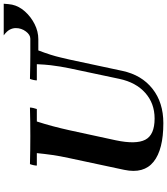

<svg xmlns="http://www.w3.org/2000/svg" viewBox="47 -930 898 1032"><g transform="rotate(-90 496.0 -414.0)"><path d="M801 -657H741Q727 -620 718 -591.5Q709 -563 703.5 -539Q698 -515 692 -490L631 -205Q609 -102 535 -43.5Q461 15 350 15Q208 15 142.5 -37.5Q77 -90 99 -195L162 -490Q173 -540 179 -582Q185 -624 189 -665H122Q122 -673 124.5 -684Q127 -695 130 -702Q164 -701 205.5 -700.5Q247 -700 281 -700Q316 -700 357.5 -700.5Q399 -701 434 -702Q434 -695 431.5 -684Q429 -673 426 -665H359Q345 -622 333.5 -578.5Q322 -535 312 -490L258 -241Q235 -132 261 -82Q287 -32 375 -32Q456 -32 512.5 -82Q569 -132 588 -221L645 -490Q650 -515 654 -538Q658 -561 661.5 -591Q665 -621 667 -665H580Q580 -673 582.5 -684Q585 -695 588 -702Q629 -701 662 -700.5Q695 -700 714 -700Q729 -700 751 -700Q773 -700 804 -700ZM801 -657 804 -700Q825 -700 843 -724Q861 -748 861 -778Q861 -795 852.5 -811Q844 -827 822 -843H992Q991 -829 990 -819Q989 -809 987 -798Q979 -761 950.5 -729Q922 -697 882.5 -677Q843 -657 801 -657Z"/></g></svg>

Font: Poltawski Nowy
Style: Bold Italic
Weight: 700
Italic angle: -12°
Designer: Adam Pótawski, Mateusz Machalski, Borys Kosmynka, Ania Wieluska
Foundry: Capitalics.wtf
Version: Version 1.001;gftools[0.9.25]